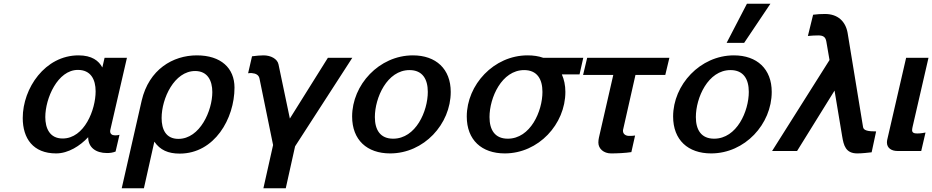

<svg xmlns="http://www.w3.org/2000/svg" viewBox="-20 -810 5001 1030"><path d="M223 -182C223 -282 289 -435 398 -435C466 -435 493 -385 493 -320C493 -222 433 -67 316 -67C246 -67 223 -123 223 -182ZM102 -177C102 -67 158 13 281 13C347 13 410 -28 453 -74C453 -19 494 11 554 11C570 11 585 9 600 3L621 -87C616 -85 608 -84 601 -84H596C581 -84 571 -92 571 -105C571 -107 571 -111 572 -114L661 -500H541L529 -448C510 -484 473 -513 401 -513C222 -513 102 -337 102 -177Z M633 200H752L808 -50C839 -5 882 14 944 14C1131 14 1238 -174 1238 -340C1238 -445 1165 -513 1036 -513C908 -513 779 -438 740 -270ZM847 -177C847 -282 915 -429 1027 -429C1093 -429 1119 -378 1119 -316C1119 -217 1053 -65 937 -65C869 -65 847 -117 847 -177Z M1393 200H1513L1563 -25L1870 -500H1739L1535 -174L1474 -465C1468 -494 1433 -513 1394 -513C1381 -513 1350 -511 1332 -508L1311 -417C1317 -418 1324 -418 1330 -418C1353 -416 1368 -408 1372 -389L1445 -32Z M1869 -185C1869 -59 1949 13 2073 13C2254 13 2398 -144 2398 -317C2398 -440 2319 -513 2195 -513C2014 -513 1869 -355 1869 -185ZM1991 -182C1991 -285 2056 -434 2177 -434C2246 -434 2275 -386 2275 -317C2275 -214 2211 -66 2089 -66C2020 -66 1991 -113 1991 -182Z M2484 -185C2484 -59 2564 13 2688 13C2869 13 3013 -144 3013 -317C3013 -353 3006 -384 2994 -411H3089L3109 -500H2894C2869 -509 2841 -513 2810 -513C2629 -513 2484 -355 2484 -185ZM2606 -182C2606 -285 2671 -434 2792 -434C2861 -434 2890 -386 2890 -317C2890 -214 2826 -66 2704 -66C2635 -66 2606 -113 2606 -182Z M3549 -408 3571 -500H3130L3108 -408H3270L3193 -72C3191 -65 3190 -52 3190 -45C3190 -12 3219 13 3258 13C3289 13 3336 11 3367 6L3387 -83C3379 -82 3371 -81 3363 -81H3354C3338 -81 3322 -90 3322 -108C3322 -111 3322 -113 3323 -116L3389 -408Z M4113 -790H3987L3878 -580H3972ZM3591 -185C3591 -59 3671 13 3795 13C3976 13 4120 -144 4120 -317C4120 -440 4041 -513 3917 -513C3736 -513 3591 -355 3591 -185ZM3713 -182C3713 -285 3778 -434 3899 -434C3968 -434 3997 -386 3997 -317C3997 -214 3933 -66 3811 -66C3742 -66 3713 -113 3713 -182Z M4498 -78C4506 -31 4516 13 4579 13C4606 13 4637 9 4656 7L4680 -105C4636 -105 4613 -110 4610 -128L4527 -634C4516 -695 4475 -735 4406 -735C4381 -735 4367 -734 4342 -731L4314 -617C4328 -619 4360 -620 4370 -620C4398 -620 4409 -610 4413 -587L4430 -488L4122 0H4256L4457 -324Z M4740 -62C4739 -58 4738 -52 4738 -46C4738 -16 4762 0 4795 0H4922L4945 -99C4937 -97 4917 -94 4901 -94C4885 -94 4873 -97 4873 -112C4873 -117 4875 -127 4876 -131L4961 -500H4841Z"/></svg>

Font: Perun SemiBold Italic
Style: Regular
Weight: 400
Italic angle: -12°
Foundry: Copyright (c) Stefan Peev, Context Ltd, 2016
Version: Version 1.026